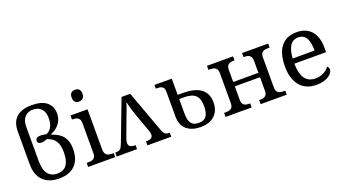

<svg xmlns="http://www.w3.org/2000/svg" viewBox="-59 -1323 3381 1893"><g transform="rotate(-20 1631.0 -376.5)"><path d="M87.9 -220.2V-565.9Q87.9 -663.6 143.1 -713.4Q198.2 -763.2 304.2 -763.2Q408.2 -763.2 460.7 -720Q513.2 -676.8 513.2 -600.1Q513.2 -542 479.7 -496.8Q446.3 -451.7 389.2 -429.2V-422.9Q470.7 -396 506.3 -346.9Q542 -297.9 542 -221.2Q542 -108.9 483.6 -49.6Q425.3 9.8 316.9 9.8Q207 9.8 147.5 -50Q87.9 -109.9 87.9 -220.2ZM444.8 -220.2Q444.8 -293.5 418.5 -335.7Q392.1 -377.9 332 -397Q319.3 -391.6 303.2 -387.2Q287.1 -382.8 269 -382.8Q252.4 -382.8 241.7 -391.1Q231 -399.4 231 -415Q231 -432.1 244.9 -442.1Q258.8 -452.1 286.1 -452.1Q293.9 -452.1 310.3 -450.2Q326.7 -448.2 341.8 -443.8Q378.4 -456.5 399.2 -492.9Q419.9 -529.3 419.9 -588.9Q419.9 -648.9 388.4 -683.3Q356.9 -717.8 303.2 -717.8Q245.6 -717.8 213.9 -681.9Q182.1 -646 182.1 -580.1V-221.2Q182.1 -130.9 215.8 -86.4Q249.5 -42 315.9 -42Q378.9 -42 411.9 -85.2Q444.8 -128.4 444.8 -220.2Z M633.3 -42Q649.9 -42 664.8 -44.2Q679.7 -46.4 690.9 -53.2Q702.1 -60.1 708.7 -73.5Q715.3 -86.9 715.3 -108.9V-425.8Q715.3 -447.8 708.7 -461.2Q702.1 -474.6 690.9 -481.9Q679.7 -489.3 664.8 -491.7Q649.9 -494.1 633.3 -494.1H630.4V-536.1H809.1V-113.8Q809.1 -90.3 815.7 -76.2Q822.3 -62 833.3 -54.4Q844.2 -46.9 859.4 -44.4Q874.5 -42 891.1 -42H904.3V0H620.1V-42ZM701.2 -698.2Q701.2 -715.8 705.6 -727.5Q710 -739.3 717.8 -746.6Q725.6 -753.9 735.8 -756.8Q746.1 -759.8 758.3 -759.8Q770 -759.8 780.3 -756.8Q790.5 -753.9 798.1 -746.6Q805.7 -739.3 810.3 -727.5Q814.9 -715.8 814.9 -698.2Q814.9 -680.7 810.3 -668.9Q805.7 -657.2 798.1 -649.9Q790.5 -642.6 780.3 -639.4Q770 -636.2 758.3 -636.2Q746.1 -636.2 735.8 -639.4Q725.6 -642.6 717.8 -649.9Q710 -657.2 705.6 -668.9Q701.2 -680.7 701.2 -698.2Z M1492.2 -42V0H1242.2V-42H1254.9Q1314.9 -42 1314.9 -89.8Q1314.9 -98.1 1313 -106.9Q1311 -115.7 1307.1 -127L1238.8 -315.9Q1228 -345.2 1213.6 -394Q1199.2 -442.9 1194.8 -465.8H1190.9Q1185.5 -442.4 1164.6 -387.5Q1143.6 -332.5 1142.1 -329.1L1069.8 -133.8Q1065.4 -122.1 1063.2 -110.6Q1061 -99.1 1061 -90.8Q1061 -65.4 1077.4 -53.7Q1093.8 -42 1127 -42H1133.8V0H919.9V-42H932.1Q963.4 -42 977.5 -58.8Q991.7 -75.7 1007.8 -120.1L1166 -536.1H1256.8L1418 -95.2Q1429.7 -63.5 1444.1 -52.7Q1458.5 -42 1487.8 -42Z M1599.1 -173.8V-431.6Q1599.1 -448.7 1595.5 -460.9Q1591.8 -473.1 1583 -481.2Q1574.2 -489.3 1559.6 -493.2Q1544.9 -497.1 1522.9 -497.1H1511.2V-536.1H1692.9V-436V-365.7H1751Q1874.5 -365.7 1937.3 -317.6Q2000 -269.5 2000 -178.2Q2000 -89.8 1947.8 -40.5Q1896 9.8 1799.8 9.8Q1703.1 9.8 1651.1 -38.1Q1599.1 -85.9 1599.1 -173.8ZM1899.9 -173.8Q1899.9 -252.4 1862.8 -287.6Q1825.2 -322.3 1742.2 -322.3H1692.9V-168.9Q1692.9 -134.3 1698.7 -108.9Q1704.6 -83.5 1717 -66.9Q1729.5 -50.3 1749.3 -42.5Q1769 -34.7 1797.4 -34.7Q1851.6 -34.7 1875.7 -68.8Q1899.9 -103 1899.9 -173.8Z M2704.1 -536.1V-494.1H2690.9Q2674.3 -494.1 2659.4 -491.9Q2644.5 -489.7 2633.3 -482.7Q2622.1 -475.6 2615.5 -462.2Q2608.9 -448.7 2608.9 -426.8V-108.9Q2608.9 -86.9 2615.5 -73.5Q2622.1 -60.1 2633.3 -53.2Q2644.5 -46.4 2659.4 -44.2Q2674.3 -42 2690.9 -42H2704.1V0H2430.2V-42H2433.1Q2449.7 -42 2464.6 -44.2Q2479.5 -46.4 2490.7 -53.2Q2502 -60.1 2508.5 -73.5Q2515.1 -86.9 2515.1 -108.9V-252H2251V-108.9Q2251 -86.9 2257.6 -73.5Q2264.2 -60.1 2275.4 -53.2Q2286.6 -46.4 2301.5 -44.2Q2316.4 -42 2333 -42H2335.9V0H2062V-42H2075.2Q2091.8 -42 2106.7 -44.2Q2121.6 -46.4 2132.8 -53.2Q2144 -60.1 2150.6 -73.5Q2157.2 -86.9 2157.2 -108.9V-425.8Q2157.2 -447.8 2150.6 -461.2Q2144 -474.6 2132.8 -481.9Q2121.6 -489.3 2106.7 -491.7Q2091.8 -494.1 2075.2 -494.1H2062V-536.1H2335.9V-494.1H2333Q2316.4 -494.1 2301.5 -491.9Q2286.6 -489.7 2275.4 -482.7Q2264.2 -475.6 2257.6 -462.2Q2251 -448.7 2251 -426.8V-297.9H2515.1V-425.8Q2515.1 -447.8 2508.5 -461.2Q2502 -474.6 2490.7 -481.9Q2479.5 -489.3 2464.6 -491.7Q2449.7 -494.1 2433.1 -494.1H2430.2V-536.1Z M3002 -492.2Q2946.3 -492.2 2916.3 -447Q2886.2 -401.9 2880.9 -314.9H3110.8Q3110.8 -354.5 3105 -387.2Q3099.1 -419.9 3086.4 -443.4Q3073.7 -466.8 3053 -479.5Q3032.2 -492.2 3002 -492.2ZM3014.2 9.8Q2960 9.8 2916.7 -8.5Q2873.5 -26.9 2843.8 -62Q2814 -97.2 2798.1 -148.2Q2782.2 -199.2 2782.2 -264.2Q2782.2 -404.3 2839.8 -475.1Q2897.5 -545.9 3003.9 -545.9Q3052.2 -545.9 3090.8 -530.8Q3129.4 -515.6 3156.2 -485.6Q3183.1 -455.6 3197.5 -410.9Q3211.9 -366.2 3211.9 -307.1V-261.2H2878.9Q2879.9 -206.5 2889.9 -167.2Q2899.9 -127.9 2918.7 -102.5Q2937.5 -77.1 2964.8 -65.2Q2992.2 -53.2 3027.8 -53.2Q3053.7 -53.2 3075.9 -59.1Q3098.1 -64.9 3116.2 -74.7Q3134.3 -84.5 3148.2 -96.9Q3162.1 -109.4 3170.9 -123Q3177.7 -120.1 3183.8 -110.8Q3189.9 -101.6 3189.9 -88.9Q3189.9 -73.7 3179.2 -56.4Q3168.5 -39.1 3146.5 -24.4Q3124.5 -9.8 3091.6 0Q3058.6 9.8 3014.2 9.8Z"/></g></svg>

Font: Noto Serif
Style: Regular
Weight: 400
Designer: Monotype Design team
Foundry: Monotype Imaging Inc.
Version: Version 1.02